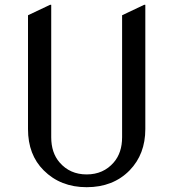

<svg xmlns="http://www.w3.org/2000/svg" viewBox="-20 -777 728 807"><path d="M97.7 -712.9 190.4 -756.8H195.3V-200.2Q195.3 -134.8 230.5 -94.2Q273.9 -43.9 344.2 -43.9Q414.6 -43.9 458 -94.2Q493.2 -134.8 493.2 -200.2V-712.9L585.9 -756.8H590.8V-234.4Q590.8 -128.9 524.9 -61Q455.6 9.8 344.2 9.8Q234.4 9.8 163.6 -61Q97.7 -126.5 97.7 -234.4Z"/></svg>

Font: Nova Slim
Style: Book
Weight: 400
Version: Version 2.000